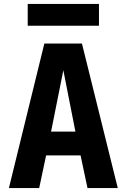

<svg xmlns="http://www.w3.org/2000/svg" viewBox="-20 -950 640 970"><path d="M25 0 204 -730H394L575 0H422L387 -165H213L178 0ZM238 -285H361L300 -595ZM120 -820V-930H480V-820Z"/></svg>

Font: Tiny ExtraBold
Style: Regular
Weight: 800
Designer: Philipp Nurullin, Konstantin Bulenkov
Foundry: JetBrains
Version: Version 2.251; ttfautohint (v1.8.4.7-5d5b)